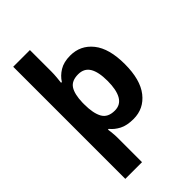

<svg xmlns="http://www.w3.org/2000/svg" viewBox="-289 -866 1211 1211"><g transform="rotate(-45 316.5 -260.0)"><path d="M588 -274Q588 -135 531 -62.5Q474 10 382 10Q323 10 286 -9.5Q249 -29 227 -57H220Q222 -47 223.5 -33Q225 -19 226 -5.5Q227 8 227 19V240H78V-760H227V-569Q227 -545 224.5 -517.5Q222 -490 220 -475H227Q248 -509 286 -532.5Q324 -556 382 -556Q474 -556 531 -484.5Q588 -413 588 -274ZM436 -276Q436 -356 411.5 -396.5Q387 -437 334 -437Q276 -437 252.5 -401Q229 -365 227 -291V-275Q227 -196 250.5 -153.5Q274 -111 336 -111Q387 -111 411.5 -153.5Q436 -196 436 -276Z"/></g></svg>

Font: Noto Sans Tangsa
Style: Bold
Weight: 700
Version: Version 1.504